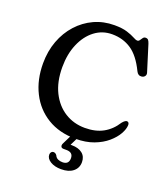

<svg xmlns="http://www.w3.org/2000/svg" viewBox="-165 -833 1030 1174"><g transform="rotate(20 349.5 -246.0)"><path d="M663.5 -171Q663 -145 645 -112.8Q627 -80.5 592.2 -50.5Q557.5 -20.5 506.5 -1.2Q455.5 18 389 18Q283 18 205.8 -29Q128.5 -76 86.8 -158.8Q45 -241.5 45 -348.5Q45 -427.5 70 -494.5Q95 -561.5 140 -611.2Q185 -661 245.2 -688.8Q305.5 -716.5 376.5 -716.5Q428 -716.5 460 -706.2Q492 -696 510.2 -685.8Q528.5 -675.5 538.5 -675.5Q547.5 -675.5 553 -684Q558.5 -692.5 564.8 -701Q571 -709.5 581.5 -709.5Q593 -709.5 598.8 -702.8Q604.5 -696 609.5 -681L662 -512.5Q666.5 -499 659.2 -489.2Q652 -479.5 639 -478Q615.5 -475 604 -499.5Q561.5 -587.5 507.2 -623.5Q453 -659.5 382.5 -659.5Q319 -659.5 269.5 -621.8Q220 -584 191.8 -517.8Q163.5 -451.5 163.5 -367Q163.5 -272 197.2 -204.2Q231 -136.5 289 -100.2Q347 -64 419.5 -64Q489 -64 538.2 -91.2Q587.5 -118.5 620 -170.5Q639 -193.5 651.5 -190.5Q663.5 -187.5 663.5 -171ZM366.5 -9H408.5L373.5 62.5Q377.5 62.5 381.5 62.5Q425 62.5 450.2 82.5Q475.5 102.5 475.5 139Q475.5 177 447.2 200Q419 223 369.5 223Q327 223 299.2 205.8Q271.5 188.5 271.5 163.5Q271.5 153 277.2 146.5Q283 140 291 140Q304.5 140 313.5 153Q320 168 333.5 174Q347 180 363 180Q404 180 404 139.5Q404 101 360 101H342Q328.5 101 324.8 92Q321 83 327 71Z"/></g></svg>

Font: Fraunces 9pt S100
Style: Regular
Weight: 400
Version: Version 1.000; ttfautohint (v1.8.3)